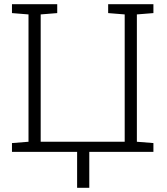

<svg xmlns="http://www.w3.org/2000/svg" viewBox="-20 -731 802 924"><path d="M351.1 172.9V0H37.6V-42.5L117.2 -48.8V-661.6L37.6 -668V-710.9H255.4V-668L175.8 -661.6V-48.8H580.1V-661.6L500.5 -668V-710.9H718.3V-668L638.7 -661.6V-48.8L718.3 -42.5V0H409.7V172.9Z"/></svg>

Font: Roboto Slab Light
Style: Regular
Weight: 300
Designer: Google
Version: Version 2.000; ttfautohint (v1.8.1.43-b0c9)